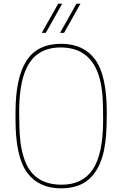

<svg xmlns="http://www.w3.org/2000/svg" viewBox="-20 -1026 670 1052"><path d="M421 -846ZM331 -846H309L399 -1006H421ZM231 -846H209L299 -1006H321ZM315 6Q192 6 128.5 -80.5Q65 -167 65 -370V-410Q65 -600 125 -693Q185 -786 315 -786Q438 -786 501.5 -699.5Q565 -613 565 -410Q565 -336 561.5 -288.5Q558 -241 549 -198Q526 -96 468.5 -45Q411 6 315 6ZM318 -14Q432 -14 488.5 -98Q545 -182 545 -370Q545 -441 542.5 -487Q540 -533 531 -575Q490 -766 312 -766Q239 -766 188.5 -731Q138 -696 111.5 -618Q85 -540 85 -410Q85 -324 90 -267Q95 -210 111 -161Q157 -14 318 -14Z"/></svg>

Font: Tanohe Sans Thin
Style: Regular
Weight: 100
Designer: Village Type and Design LLC & Cristiano Sobral
Foundry: Cooper Hewitt Smithsonian Design Museum
Version: Version 1.00;September 29, 2021;FontCreator 13.0.0.2655 64-b